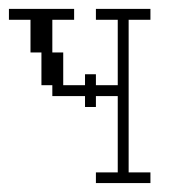

<svg xmlns="http://www.w3.org/2000/svg" viewBox="-20 -410 381 430"><path d="M194.8 0V-23.9H243.7V-194.8H194.8V-170.4H170.4V-194.8H97.2V-219.2H72.8V-292.5H48.3V-365.7H0V-390.1H146V-365.7H97.2V-292.5H121.6V-219.2H170.4V-243.7H194.8V-219.2H243.7V-365.7H194.8V-390.1H316.9V-365.7H268.1V-23.9H316.9V0Z"/></svg>

Font: FS Mondwest Regular
Style: Regular
Weight: 400
Designer: NZWStudios2024
Foundry: https://fontstruct.com
Version: Version 1.0